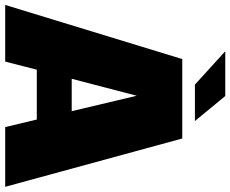

<svg xmlns="http://www.w3.org/2000/svg" viewBox="-96 -814 910 759"><g transform="rotate(90 359.5 -435.0)"><path d="M483 0 453 -125H256L224 0H0L214 -700H528L719 0ZM359 -520 292 -263H420ZM459 -750H315L183 -870H360Z"/></g></svg>

Font: Fivo Sans Black
Style: Regular
Weight: 900
Designer: Alexander Slobzheninov
Foundry: Alexander Slobzheninov
Version: 1.0